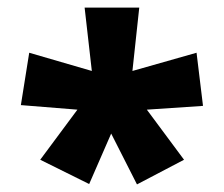

<svg xmlns="http://www.w3.org/2000/svg" viewBox="-20 -820 591 506"><path d="M347 -800 329 -633 498 -681 515 -541 367 -531 465 -399 341 -334 273 -468 215 -335 86 -399 184 -531 35 -543 57 -681 222 -633 203 -800Z"/></svg>

Font: Noto Sans Tamil Condensed Black
Style: Regular
Weight: 900
Width: 3
Designer: Jelle Bosma - Monotype Design Team
Foundry: Monotype Imaging Inc.
Version: Version 2.004; ttfautohint (v1.8.4.7-5d5b)